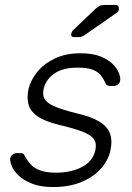

<svg xmlns="http://www.w3.org/2000/svg" viewBox="-20 -745 532 775"><path d="M195 10Q143 10 108.5 -4Q74 -18 54 -37.5Q34 -57 27 -76Q20 -95 21 -105Q23 -116 31.5 -121.5Q40 -127 47 -127H62Q68 -127 72.5 -125Q77 -123 81 -114Q90 -97 104 -81.5Q118 -66 142.5 -57Q167 -48 207 -48Q267 -48 311 -71Q355 -94 365 -139Q371 -167 358.5 -184Q346 -201 312 -214Q278 -227 218 -241Q158 -256 129.5 -277Q101 -298 94.5 -325.5Q88 -353 95 -385Q103 -420 129.5 -453.5Q156 -487 200.5 -508.5Q245 -530 305 -530Q354 -530 386 -517Q418 -504 436 -485.5Q454 -467 460.5 -449Q467 -431 465 -420Q464 -410 456 -404Q448 -398 439 -398H424Q416 -398 411.5 -401.5Q407 -405 405 -411Q398 -427 387 -441Q376 -455 354.5 -463.5Q333 -472 293 -472Q233 -472 198.5 -447.5Q164 -423 156 -385Q151 -363 159.5 -346.5Q168 -330 198 -316.5Q228 -303 288 -288Q349 -274 382 -253.5Q415 -233 424.5 -205Q434 -177 426 -139Q418 -99 388 -65Q358 -31 309 -10.5Q260 10 195 10ZM280 -595Q264 -595 268 -611Q270 -618 276 -624L363 -707Q374 -717 381.5 -721Q389 -725 404 -725H445Q460 -725 460 -710Q460 -699 452 -694L324 -605Q314 -598 307.5 -596.5Q301 -595 291 -595Z"/></svg>

Font: Rubik Light
Style: Italic
Weight: 300
Italic angle: -12°
Designer: Hubert and Fischer
Foundry: Hubert and Fischer
Version: Version 2.300;gftools[0.9.30]